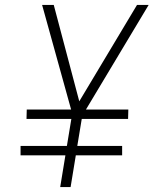

<svg xmlns="http://www.w3.org/2000/svg" viewBox="-20 -755 640 775"><path d="M223 0 244 -128H63V-166H250L268 -275H87L88 -313H267L150 -735H197L300 -346L533 -735H580L327 -313H498L497 -275H310L292 -166H473V-128H286L265 0Z"/></svg>

Font: Iosevka Aile Extralight
Style: Italic
Weight: 200
Italic angle: -9°
Designer: Belleve Invis
Foundry: Belleve Invis
Version: Version 31.1.0; ttfautohint (v1.8.4)